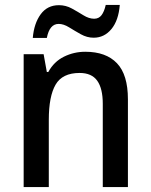

<svg xmlns="http://www.w3.org/2000/svg" viewBox="-20 -759 611 779"><path d="M326 -549Q410 -549 454.5 -502.5Q499 -456 499 -356V0H397V-338Q397 -400 374.5 -431.5Q352 -463 303 -463Q233 -463 205.5 -415.5Q178 -368 178 -273V0H76V-539H157L170 -467H176Q199 -509 239.5 -529Q280 -549 326 -549ZM113 -605Q118 -664 145 -701Q172 -738 219 -738Q247 -738 271.5 -724.5Q296 -711 318.5 -697Q341 -683 362 -683Q381 -683 392 -697.5Q403 -712 409 -739H466Q461 -676 432 -641Q403 -606 360 -606Q333 -606 308 -620Q283 -634 260.5 -648Q238 -662 218 -662Q181 -662 170 -605Z"/></svg>

Font: Noto Sans Sinhala SemiCondensed Medium
Style: Regular
Weight: 500
Width: 4
Designer: Jelle Bosma - Monotype Design Team
Foundry: Monotype Imaging Inc.
Version: Version 2.006; ttfautohint (v1.8.4.7-5d5b)